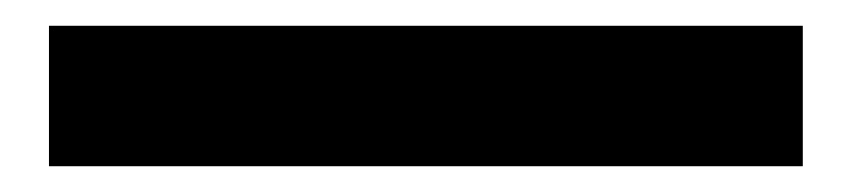

<svg xmlns="http://www.w3.org/2000/svg" viewBox="-20 -20 661 149"><path d="M18 109V0H603V109Z"/></svg>

Font: Nunito Sans 7pt Expanded ExtraBold
Style: Regular
Weight: 800
Width: 7
Designer: Vernon Adams
Foundry: Vernon Adams
Version: Version 3.101;gftools[0.9.27]